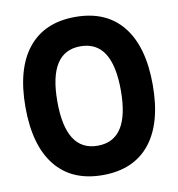

<svg xmlns="http://www.w3.org/2000/svg" viewBox="-90 -901 930 1002"><g transform="rotate(-10 375.0 -400.0)"><path d="M375 19Q211.6 19 124.6 -89Q37.7 -197 37.7 -400Q37.7 -603 124.6 -711Q211.6 -819 375 -819Q538.4 -819 625.4 -711Q712.3 -603 712.3 -400Q712.3 -197 625.4 -89Q538.4 19 375 19ZM375 -136.6Q459.4 -136.6 501.4 -202.4Q543.3 -268.3 543.3 -400Q543.3 -531.7 501.4 -597.6Q459.4 -663.4 375 -663.4Q290.6 -663.4 248.6 -597.6Q206.7 -531.7 206.7 -400Q206.7 -268.3 248.6 -202.4Q290.6 -136.6 375 -136.6Z"/></g></svg>

Font: Martian Mono SemiExpanded
Style: Regular
Weight: 400
Width: 6
Monospace: yes
Designer: Roman Shamin
Foundry: Evil Martians
Version: Version 1.000